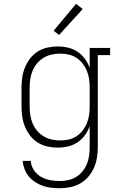

<svg xmlns="http://www.w3.org/2000/svg" viewBox="-20 -774 640 1017"><path d="M296 223Q274 223 251 220.5Q228 218 207 210.5Q186 203 166.5 190.5Q147 178 132.5 160.5Q118 143 110 121.5Q102 100 100 78H143Q144 104 159 126.5Q174 149 196.5 162Q219 175 244.5 180Q270 185 296 185Q319 185 341.5 180Q364 175 383.5 163Q403 151 417.5 133Q432 115 440.5 94Q449 73 452 50.5Q455 28 455 5V-106Q446 -80 429.5 -57.5Q413 -35 390.5 -20Q368 -5 340.5 1.5Q313 8 286 8Q258 8 231 2Q204 -4 180.5 -18.5Q157 -33 140 -55Q123 -77 112.5 -102.5Q102 -128 98 -155.5Q94 -183 94 -210V-310Q94 -337 98 -364.5Q102 -392 112.5 -417.5Q123 -443 140 -465Q157 -487 180.5 -501.5Q204 -516 231 -522Q258 -528 286 -528Q313 -528 340.5 -521.5Q368 -515 390.5 -500Q413 -485 429.5 -462.5Q446 -440 455 -414V-520H563V-482H498V5Q498 33 493.5 61Q489 89 477.5 115Q466 141 447.5 162.5Q429 184 404.5 198Q380 212 352 217.5Q324 223 296 223ZM299 -30Q322 -30 344 -35Q366 -40 385 -52.5Q404 -65 418 -83Q432 -101 440.5 -122Q449 -143 452 -165Q455 -187 455 -210V-310Q455 -333 452 -355Q449 -377 440.5 -398Q432 -419 418 -437Q404 -455 385 -467.5Q366 -480 344 -485Q322 -490 299 -490Q276 -490 253.5 -485Q231 -480 211 -468Q191 -456 176.5 -438.5Q162 -421 153 -400Q144 -379 140.5 -356Q137 -333 137 -310V-210Q137 -187 140.5 -164Q144 -141 153 -120Q162 -99 176.5 -81.5Q191 -64 211 -52Q231 -40 253.5 -35Q276 -30 299 -30ZM293 -589 264 -611 383 -754 418 -726Z"/></svg>

Font: Iosevka Etoile Extralight
Style: Regular
Weight: 200
Designer: Belleve Invis
Foundry: Belleve Invis
Version: Version 22.1.2; ttfautohint (v1.8.4)